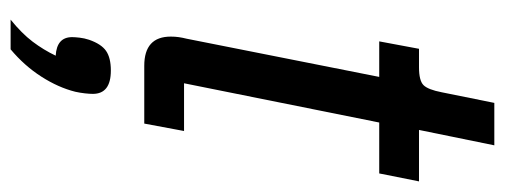

<svg xmlns="http://www.w3.org/2000/svg" viewBox="-315 -385 952 362"><g transform="rotate(90 161.0 -204.0)"><path d="M104 0Q49 0 49 -50Q49 -58 50 -65Q51 -72 53 -80L125 -443H58L72 -518H107Q132 -518 140.5 -526.5Q149 -535 154 -561L174 -660H254L225 -518H322L307 -443H211L137 -75H227L213 0ZM113 63Q157 63 157 97Q157 103 156 112Q155 121 153 130Q145 162 124.5 194Q104 226 73 252H17Q43 231 58.5 210.5Q74 190 85 167Q50 165 50 136Q50 131 51 122Q52 113 55 104Q63 81 76 72Q89 63 113 63Z"/></g></svg>

Font: IBM Plex Sans Condensed Text
Style: Italic
Weight: 450
Width: 3
Italic angle: -11°
Designer: Mike Abbink, Paul van der Laan, Pieter van Rosmalen
Foundry: Bold Monday
Version: Version 1.1